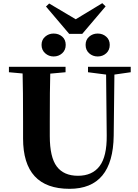

<svg xmlns="http://www.w3.org/2000/svg" viewBox="-20 -1167 869 1207"><path d="M497.1 -954.1H415L269 -1126L289.1 -1145L456.1 -1045.9L623 -1147L644 -1127ZM518.1 -884.8Q518.1 -917 540.5 -936.5Q563 -956.1 594.2 -956.1Q625.5 -956.1 647.7 -936.5Q669.9 -917 669.9 -884.8Q669.9 -852.1 647.7 -832Q625.5 -812 594.2 -812Q563 -812 540.5 -832Q518.1 -852.1 518.1 -884.8ZM316.9 -812Q286.6 -812 263.9 -832.3Q241.2 -852.5 241.2 -884.8Q241.2 -917 263.9 -936.5Q286.6 -956.1 316.9 -956.1Q349.1 -956.1 371.1 -936.8Q393.1 -917.5 393.1 -884.8Q393.1 -852.1 370.8 -832Q348.6 -812 316.9 -812ZM801.8 -747.1V-712.9L699.2 -698.2L694.8 -314Q690.4 20 417 20Q125 20 125 -296.9V-405.8Q125 -605 122.1 -705.1L36.1 -712.9V-747.1H392.1V-712.9L295.9 -704.1Q293 -606 293 -405.8V-312Q293 -178.7 336.9 -120.4Q380.9 -62 470.2 -62Q560.1 -62 606.2 -122.8Q652.3 -183.6 650.9 -315.9L647 -698.2L533.2 -712.9V-747.1Z"/></svg>

Font: Noto Serif JP Black
Style: Regular
Weight: 900
Designer: Ryoko NISHIZUKA  (kana & ideographs); Frank Grießhammer (Latin, Greek & Cyrillic); Wenlong ZHANG  (bopomofo); Sandoll Co
Foundry: Adobe Systems Incorporated
Version: Version 1.001;PS 1.001;hotconv 16.6.54;makeotf.lib2.5.65590